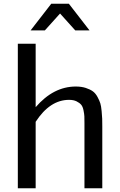

<svg xmlns="http://www.w3.org/2000/svg" viewBox="-20 -1003 640 1023"><path d="M457 -841H381L300 -931L219 -841H143L253 -983H347ZM430 -347Q430 -371 429.5 -383Q429 -395 425 -415Q421 -435 412.5 -445Q404 -455 388 -463Q372 -471 348 -471Q246 -471 170 -354V0H75V-770H170V-432Q265 -542 384 -542Q414 -542 437 -534.5Q460 -527 474.5 -516.5Q489 -506 499.5 -486.5Q510 -467 514.5 -452.5Q519 -438 521.5 -411Q524 -384 524.5 -370.5Q525 -357 525 -329V0H430Z"/></svg>

Font: Edlo
Style: Regular
Weight: 400
Monospace: yes
Version: Version 0.01